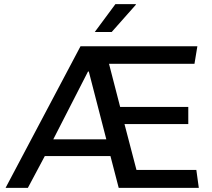

<svg xmlns="http://www.w3.org/2000/svg" viewBox="-20 -910 1027 930"><path d="M7 0 370 -686H936L922 -601H508L562 -392H892V-309H583L641 -87H931L943 0H555L515 -154H197L115 0ZM238 -235H495L410 -564L406 -563ZM439 -755 539 -890H638V-887L521 -755Z"/></svg>

Font: Chivo Medium
Style: Regular
Weight: 400
Version: Version 2.002